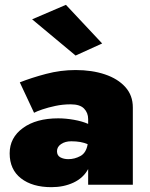

<svg xmlns="http://www.w3.org/2000/svg" viewBox="-20 -765 620 795"><path d="M113 -685 253 -745 403 -585 293 -535ZM121 -298 62 -424Q110 -443 170.5 -459Q231 -475 293 -475Q361 -475 414.5 -457Q468 -439 499 -404.5Q530 -370 530 -320V0H345V-65Q325 -28 284.5 -9Q244 10 193 10Q114 10 67 -26.5Q20 -63 20 -130Q20 -195 75 -235Q130 -275 221 -275Q252 -275 286 -269Q320 -263 345 -252V-272Q345 -298 328 -315.5Q311 -333 273 -333Q240 -333 209.5 -326.5Q179 -320 155.5 -312Q132 -304 121 -298ZM216 -139Q216 -121 230 -113.5Q244 -106 263 -106Q289 -106 313 -119Q337 -132 343 -168Q316 -180 275 -180Q250 -180 233 -168.5Q216 -157 216 -139Z"/></svg>

Font: Jost* Black
Style: Regular
Weight: 900
Version: Version 3.7